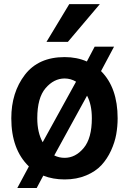

<svg xmlns="http://www.w3.org/2000/svg" viewBox="-20 -859 630 938"><path d="M207 -654.3 318.4 -838.9H467.8L311.5 -654.3ZM35.2 -281.2Q35.2 -407.2 101.6 -493.7Q168 -580.1 295.9 -580.1Q355.5 -580.1 404.3 -558.6L442.4 -630.9H537.1L473.6 -511.7Q554.7 -430.7 554.7 -281.2Q554.7 -242.2 547.9 -203.1Q541 -164.1 522.5 -123.5Q503.9 -83 475.6 -52.2Q447.3 -21.5 400.9 -2Q354.5 17.6 295.9 17.6Q238.3 17.6 191.4 -1L159.2 59.6H64.5L121.1 -45.9Q35.2 -128.9 35.2 -281.2ZM405.3 -391.6 245.1 -99.6Q268.6 -87.9 295.9 -87.9Q348.6 -87.9 388.7 -135.7Q428.7 -183.6 428.7 -281.2Q428.7 -347.7 405.3 -391.6ZM351.6 -460Q325.2 -475.6 295.9 -475.6Q243.2 -475.6 202.6 -428.2Q162.1 -380.9 162.1 -281.2Q162.1 -211.9 188.5 -164.1Z"/></svg>

Font: Gothic A1
Style: Bold
Weight: 700
Version: Version 2.50